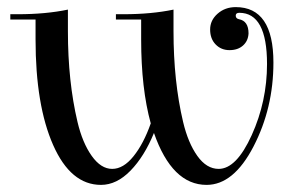

<svg xmlns="http://www.w3.org/2000/svg" viewBox="-20 -500 839 540"><path d="M595 -25Q645 -25 688 -120Q731 -215 731 -320Q731 -464 653 -464Q643 -464 643 -456Q643 -448 652 -446Q679 -441 679 -406Q678 -385 663.5 -372Q649 -359 625.5 -359Q602 -359 586.5 -375Q571 -391 571 -417Q571 -443 592 -461.5Q613 -480 643 -480Q749 -480 749 -324Q749 -196 693 -88Q637 20 561 20Q464 20 413 -126Q386 -60 347 -20Q308 20 264 20Q179 20 129.5 -92Q80 -204 80 -389V-445H9V-460H30Q109 -460 171 -473V-412Q171 -271 198 -157Q212 -98 238 -61.5Q264 -25 295.5 -25Q327 -25 355.5 -60.5Q384 -96 404 -153Q377 -251 377 -389V-445H306V-460H327Q406 -460 468 -473V-412Q468 -271 495 -157Q509 -98 535 -61.5Q561 -25 595 -25Z"/></svg>

Font: Elsie
Style: Regular
Weight: 400
Designer: Alejandro Inler
Foundry: Alejandro Inler
Version: 1.002